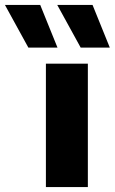

<svg xmlns="http://www.w3.org/2000/svg" viewBox="-125 -758 465 778"><path d="M108 -565 38 -738H-105L-10 -565ZM320 -565 250 -738H107L202 -565ZM231 -500H61V0H231Z"/></svg>

Font: Work Sans
Style: Bold
Weight: 700
Designer: Wei Huang
Foundry: Wei Huang
Version: Version 2.012